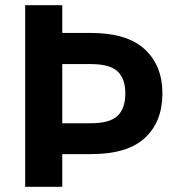

<svg xmlns="http://www.w3.org/2000/svg" viewBox="-20 -720 680 740"><path d="M77 -700H220V-593H331Q470 -593 538 -530Q606 -467 606 -360Q606 -251 538.5 -188.5Q471 -126 331 -126H220V0H77ZM331 -245Q403 -245 433 -273.5Q463 -302 463 -360Q463 -417 433 -445Q403 -473 331 -473H220V-245Z"/></svg>

Font: Golos UI VF
Style: Regular
Weight: 400
Designer: A.Korolkova, Vitaly Kuzmin
Foundry: ParaType Ltd
Version: Version 2.000